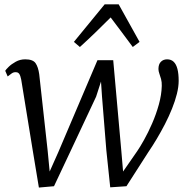

<svg xmlns="http://www.w3.org/2000/svg" viewBox="-20 -834 847 864"><path d="M155 10 127 -159 75.5 -475.5Q72 -493.5 66.8 -501.2Q61.5 -509 52 -509Q41 -510 32 -503.2Q23 -496.5 14.5 -490L3.5 -515.5Q6.5 -521 19 -533.2Q31.5 -545.5 50.8 -556.2Q70 -567 93.5 -567Q128 -567 140 -549.8Q152 -532.5 156.5 -500L194.5 -155.5L207 -25.5L188.5 -28.5L242 -148.5L418.5 -563H489.5L526 -154.5L537 -25.5L513 -32L597.5 -154Q610 -172 628.2 -204.5Q646.5 -237 664.5 -278.2Q682.5 -319.5 694.8 -363.5Q707 -407.5 708 -447.5Q708.5 -464.5 704.8 -478.2Q701 -492 697 -503Q693 -514 693 -523.5Q693 -545 704 -556Q715 -567 732 -567Q750 -567 761.5 -556Q773 -545 778.5 -523.5Q784 -502 784 -470.5Q784 -443.5 776 -411.5Q768 -379.5 754.2 -345.2Q740.5 -311 722.8 -276.5Q705 -242 685.5 -209.2Q666 -176.5 646.5 -148L549 4L476 9L458.5 -158L439 -400L434.5 -467L412.5 -399L293 -144.5L223 4ZM339.5 -622.5 312.5 -645.5 451 -814.5H514L608 -645.5L577.5 -622.5Q553 -656 528 -689Q503 -722 478 -755.5Q444.5 -722 410.5 -689Q376.5 -656 339.5 -622.5Z"/></svg>

Font: Merriweather 7pt Light
Style: Italic
Weight: 300
Italic angle: -7.8°
Designer: Eben Sorkin
Foundry: Eben Sorkin
Version: Version 2.200;gftools[0.9.31]